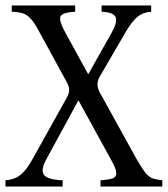

<svg xmlns="http://www.w3.org/2000/svg" viewBox="-20 -685 616 705"><path d="M0 0V-23Q32 -25 54.5 -42.5Q77 -60 99 -100L225 -326Q233 -341 234 -352.5Q235 -364 227 -380L126 -565Q108 -599 94 -615Q80 -631 64 -636Q48 -641 23 -642V-665H256V-642Q214 -640 203.5 -627Q193 -614 220 -565L303 -414H305L390 -565Q412 -604 404.5 -622Q397 -640 353 -642V-665H535V-642Q505 -640 484.5 -623Q464 -606 440 -565L347 -405Q330 -377 345 -348L482 -100Q502 -65 515 -49.5Q528 -34 542 -29.5Q556 -25 576 -23V0H349V-23Q379 -25 393.5 -30Q408 -35 407 -51Q406 -67 387 -100L269 -315H267L150 -100Q128 -60 142 -42.5Q156 -25 210 -23V0Z"/></svg>

Font: Bona Nova SC
Style: Regular
Weight: 400
Designer: Mateusz Machalski
Foundry: Capitalics
Version: Version 4.001; ttfautohint (v1.8.4.7-5d5b)